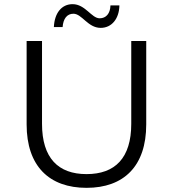

<svg xmlns="http://www.w3.org/2000/svg" viewBox="-20 -897 832 923"><path d="M464 -763C517 -763 553 -807 554 -871H511C510 -832 490 -809 459 -809C420 -809 390 -877 329 -877C276 -877 242 -834 239 -767H281C284 -807 302 -831 333 -831C374 -831 402 -763 464 -763ZM396 6C575 6 683 -98 683 -299V-700H611V-302C611 -137 533 -60 396 -60C260 -60 182 -137 182 -302V-700H108V-299C108 -98 217 6 396 6Z"/></svg>

Font: Montserrat Z
Style: Regular
Weight: 400
Designer: Julieta Ulanovsky
Foundry: Julieta Ulanovsky
Version: Version 8.000